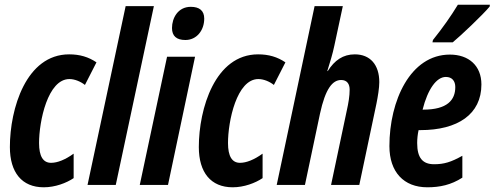

<svg xmlns="http://www.w3.org/2000/svg" viewBox="-20 -786 2102 816"><path d="M166 10C214 10 262 -8 293 -29V-133C257 -107 224 -94 197 -94C163 -94 146 -122 146 -178C146 -271 183 -450 275 -450C297 -450 322 -440 341 -425L390 -521C356 -544 319 -555 274 -555C91 -555 22 -324 22 -161C22 -53 73 10 166 10Z M352 0H472L634 -760H514Z M768 -616C816 -616 848 -657 848 -707C848 -741 827 -757 791 -757C736 -757 711 -709 711 -667C711 -633 730 -616 768 -616ZM574 0H694L809 -545H690Z M969 10C1017 10 1065 -8 1096 -29V-133C1060 -107 1027 -94 1000 -94C966 -94 949 -122 949 -178C949 -271 986 -450 1078 -450C1100 -450 1125 -440 1144 -425L1193 -521C1159 -544 1122 -555 1077 -555C894 -555 825 -324 825 -161C825 -53 876 10 969 10Z M1156 0H1276L1340 -303C1363 -409 1393 -446 1430 -446C1455 -446 1466 -429 1466 -405C1466 -378 1461 -348 1454 -317L1387 0H1507L1580 -346C1586 -376 1592 -412 1592 -437C1592 -511 1553 -555 1488 -555C1438 -555 1402 -530 1373 -484H1371C1382 -519 1394 -558 1401 -592L1437 -760H1317Z M1820 -616 1818 -606H1904C1937 -633 2032 -723 2061 -758L2062 -766H1926C1897 -718 1861 -667 1820 -616ZM1796 10C1849 10 1897 0 1945 -31V-124C1897 -97 1867 -88 1825 -88C1777 -88 1753 -114 1753 -178C1753 -196 1755 -215 1759 -233H1767C1925 -233 2026 -300 2026 -427C2026 -507 1972 -554 1892 -554C1724 -554 1635 -358 1635 -165C1635 -55 1696 10 1796 10ZM1779 -320H1776C1798 -407 1835 -459 1875 -459C1901 -459 1915 -442 1915 -416C1915 -361 1881 -320 1779 -320Z"/></svg>

Font: Noto Sans ExtraCondensed
Style: Bold Italic
Weight: 700
Width: 2
Italic angle: -12°
Designer: Monotype Design Team
Foundry: Monotype Imaging Inc.
Version: Version 2.013